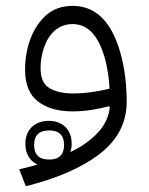

<svg xmlns="http://www.w3.org/2000/svg" viewBox="-20 -374 507 654"><path d="M354 -8.3C349.1 39.1 320.3 81.1 267.6 116.7C253.4 126.5 237.3 135.7 219.7 144C222.7 135.3 224.1 125.5 224.1 115.2C224.1 67.9 193.4 37.6 146 37.6C98.6 37.6 66.4 67.9 66.4 115.2C66.4 139.6 73.7 159.2 88.4 173.3C93.8 178.7 100.6 183.1 107.9 186.5C87.9 192.4 67.4 197.8 45.4 202.6L67.9 260.3C175.8 233.4 260.3 196.3 320.8 149.4C381.3 102.1 411.6 43 411.6 -27.8C411.6 -100.1 400.4 -180.2 372.1 -245.1C343.8 -310.1 297.9 -354 228 -354C191.4 -354 161.1 -343.3 137.2 -322.3C88.9 -279.3 65.4 -208.5 65.4 -136.2C65.4 -86.9 80.1 -50.8 109.4 -28.3C138.7 -5.9 177.7 5.4 227.1 5.4C274.4 5.4 316.4 -2.9 351.1 -12.2ZM353 -71.8C318.4 -63.5 275.9 -55.7 228.5 -55.7C194.8 -55.7 168 -62 147.9 -74.2C127.9 -86.4 118.2 -108.9 118.2 -142.1C118.2 -165.5 122.1 -189 129.9 -211.9C145.5 -257.8 177.7 -292 227.1 -292C273.4 -292 303.7 -260.7 323.2 -215.8C342.3 -170.9 351.1 -117.2 353 -71.8ZM147.5 70.3C181.2 70.3 198.2 86.9 198.2 119.6C198.2 140.6 191.4 155.3 177.2 163.1C173.8 164.6 169.9 166 166 167.5C160.6 168.9 154.3 169.4 147.5 169.4C113.3 169.4 96.2 152.8 96.2 119.6C96.2 86.9 113.3 70.3 147.5 70.3Z"/></svg>

Font: Estedad Light
Style: Regular
Weight: 300
Designer: Amin Abedi
Version: Version 7.3